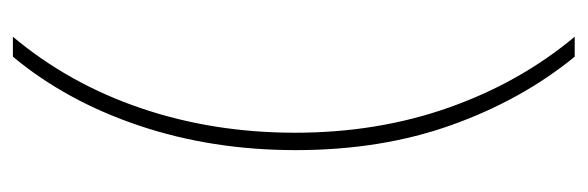

<svg xmlns="http://www.w3.org/2000/svg" viewBox="-327 -427 912 298"><g transform="rotate(-90 129.0 -278.0)"><path d="M45 -275Q45 -405 83 -518Q121 -631 190 -714H221Q148 -627 110 -515Q72 -403 72 -276Q72 -148 111 -37.5Q150 73 221 158H190Q123 76 84 -33Q45 -142 45 -275Z"/></g></svg>

Font: Noto Sans Lao UI SemCond Thin
Style: Regular
Weight: 100
Width: 4
Designer: Monotype Design Team
Foundry: Monotype Imaging Inc.
Version: Version 2.000; ttfautohint (v1.8.4.7-5d5b)